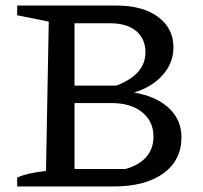

<svg xmlns="http://www.w3.org/2000/svg" viewBox="-20 -673 732 693"><path d="M464 -339Q545 -325 590 -282.5Q635 -240 635 -178Q635 -95 570 -47.5Q505 0 390 0H42V-32Q59 -40 84 -46Q109 -52 146 -56L156 -595L42 -618V-653H400Q495 -653 550.5 -612Q606 -571 606 -502Q606 -446 567.5 -402.5Q529 -359 464 -339ZM249 -22 207 -63H432Q481 -76 507.5 -106Q534 -136 534 -180Q534 -235 493 -268Q452 -301 383 -301H238V-364H400Q505 -404 505 -484Q505 -533 471.5 -561Q438 -589 378 -589H207L249 -630Z"/></svg>

Font: Piazzolla 24pt Medium
Style: Regular
Weight: 500
Designer: Juan Pablo del Peral
Foundry: Huerta Tipografica
Version: Version 2.005